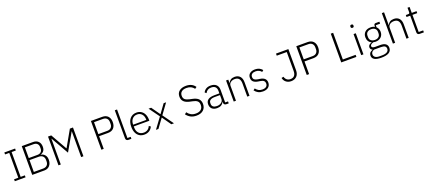

<svg xmlns="http://www.w3.org/2000/svg" viewBox="121 -2576 10304 4598"><g transform="rotate(-20 5273.5 -277.0)"><path d="M341 0H67V-50H174V-683H67V-733H341V-683H234V-50H341Z M511 0V-733H797Q882 -733 931 -684Q980 -635 980 -549Q980 -479 947.5 -439.5Q915 -400 868 -389V-384Q925 -377 966.5 -331.5Q1008 -286 1008 -206Q1008 -114 957.5 -57Q907 0 822 0ZM791 -407Q851 -407 883.5 -439Q916 -471 916 -524V-563Q916 -616 883.5 -648Q851 -680 791 -680H571V-407ZM807 -53Q873 -53 908.5 -89Q944 -125 944 -185V-225Q944 -283 908.5 -319Q873 -355 807 -355H571V-53Z M1239 0H1180V-733H1262L1497 -319H1502L1737 -733H1816V0H1758V-655H1754L1498 -207L1243 -655H1239Z M2333 0H2273V-733H2561Q2655 -733 2705.5 -678.5Q2756 -624 2756 -529Q2756 -433 2705.5 -378Q2655 -323 2561 -323H2333ZM2333 -680V-376H2561Q2623 -376 2657.5 -411.5Q2692 -447 2692 -503V-553Q2692 -610 2657.5 -645Q2623 -680 2561 -680Z M2963 0Q2932 0 2915 -17Q2898 -34 2898 -63V-777H2955V-50H3038V0Z M3133 -269Q3133 -400 3195.5 -474.5Q3258 -549 3365 -549Q3433 -549 3484 -516Q3535 -483 3562.5 -423.5Q3590 -364 3590 -285V-259H3193V-231Q3193 -143 3240 -90Q3287 -37 3370 -37Q3428 -37 3470 -65.5Q3512 -94 3534 -147L3576 -119Q3551 -58 3496.5 -22.5Q3442 13 3367 13Q3296 13 3243 -20.5Q3190 -54 3161.5 -117.5Q3133 -181 3133 -269ZM3193 -303H3529V-311Q3529 -397 3484 -449Q3439 -501 3365 -501Q3287 -501 3240 -447.5Q3193 -394 3193 -307Z M3727 0H3664L3864 -271L3671 -537H3737L3893 -317H3896L4055 -537H4118L3926 -274L4123 0H4056L3896 -229H3894Z M4443 -112 4488 -148Q4528 -94 4578.5 -67Q4629 -40 4699 -40Q4785 -40 4831 -80.5Q4877 -121 4877 -196Q4877 -261 4840 -294Q4803 -327 4727 -342L4662 -356Q4559 -377 4511 -426Q4463 -475 4463 -552Q4463 -646 4526.5 -696Q4590 -746 4698 -746Q4853 -746 4928 -634L4883 -602Q4818 -693 4694 -693Q4612 -693 4567 -657.5Q4522 -622 4522 -554Q4522 -490 4560 -459Q4598 -428 4674 -412L4740 -398Q4845 -376 4890.5 -326.5Q4936 -277 4936 -199Q4936 -100 4872 -43.5Q4808 13 4696 13Q4611 13 4550 -19.5Q4489 -52 4443 -112Z M5047 -146Q5047 -301 5265 -301H5390V-364Q5390 -501 5251 -501Q5148 -501 5103 -412L5066 -442Q5090 -492 5137 -521Q5184 -550 5253 -550Q5346 -550 5396 -503Q5446 -456 5446 -371V-50H5519V0H5462Q5428 0 5410.5 -17Q5393 -34 5393 -65V-86H5389Q5370 -39 5328 -13Q5286 13 5224 13Q5140 13 5093.5 -29Q5047 -71 5047 -146ZM5390 -157V-258H5263Q5184 -258 5145.5 -232.5Q5107 -207 5107 -160V-134Q5107 -87 5141 -61.5Q5175 -36 5232 -36Q5300 -36 5345 -69.5Q5390 -103 5390 -157Z M5646 0V-537H5703V-453H5707Q5726 -497 5765 -523Q5804 -549 5866 -549Q5952 -549 6000 -496Q6048 -443 6048 -345V0H5991V-334Q5991 -498 5851 -498Q5789 -498 5746 -466.5Q5703 -435 5703 -377V0Z M6183 -90 6225 -123Q6259 -78 6299.5 -57Q6340 -36 6393 -36Q6457 -36 6491 -63Q6525 -90 6525 -140Q6525 -185 6498 -210Q6471 -235 6412 -243L6368 -250Q6289 -261 6246 -296.5Q6203 -332 6203 -401Q6203 -473 6254 -511.5Q6305 -550 6386 -550Q6449 -550 6492.5 -528Q6536 -506 6569 -467L6530 -433Q6476 -501 6383 -501Q6324 -501 6291 -475.5Q6258 -450 6258 -404Q6258 -358 6286 -335Q6314 -312 6376 -302L6420 -296Q6501 -284 6540.5 -247Q6580 -210 6580 -146Q6580 -71 6529 -29Q6478 13 6390 13Q6321 13 6271 -12.5Q6221 -38 6183 -90Z M6915 -139 6968 -151Q6981 -101 7017 -70.5Q7053 -40 7109 -40Q7176 -40 7210.5 -80.5Q7245 -121 7245 -200V-680H6990V-733H7305V-191Q7305 -96 7251.5 -41.5Q7198 13 7108 13Q7033 13 6981 -28.5Q6929 -70 6915 -139Z M7567 0H7507V-733H7795Q7889 -733 7939.5 -678.5Q7990 -624 7990 -529Q7990 -433 7939.5 -378Q7889 -323 7795 -323H7567ZM7567 -680V-376H7795Q7857 -376 7891.5 -411.5Q7926 -447 7926 -503V-553Q7926 -610 7891.5 -645Q7857 -680 7795 -680Z M8772 -53V0H8386V-733H8446V-53Z M8885 -722V-732Q8885 -749 8895 -758.5Q8905 -768 8924 -768Q8944 -768 8953.5 -758.5Q8963 -749 8963 -732V-722Q8963 -706 8953.5 -696Q8944 -686 8924 -686Q8905 -686 8895 -696Q8885 -706 8885 -722ZM8952 0H8895V-537H8952Z M9099 88Q9099 2 9192 -26V-34Q9142 -55 9142 -108Q9142 -175 9233 -200V-204Q9186 -225 9160 -267.5Q9134 -310 9134 -367Q9134 -449 9187 -499Q9240 -549 9328 -549Q9395 -549 9437 -523V-551Q9437 -604 9485 -604H9578V-554H9469V-500Q9524 -448 9524 -367Q9524 -285 9470.5 -234.5Q9417 -184 9329 -184Q9306 -184 9273 -191Q9191 -168 9191 -120Q9191 -72 9279 -72H9405Q9499 -72 9544 -36.5Q9589 -1 9589 63Q9589 223 9331 223Q9099 223 9099 88ZM9463 -351V-384Q9463 -440 9427.5 -471.5Q9392 -503 9329 -503Q9266 -503 9230.5 -471.5Q9195 -440 9195 -384V-351Q9195 -294 9230.5 -262Q9266 -230 9329 -230Q9392 -230 9427.5 -262Q9463 -294 9463 -351ZM9362 176Q9444 176 9489 149Q9534 122 9534 67Q9534 25 9504.5 3Q9475 -19 9405 -19H9231Q9153 7 9153 76Q9153 121 9189.5 148.5Q9226 176 9296 176Z M9703 0V-777H9760V-453H9764Q9783 -497 9822 -523Q9861 -549 9923 -549Q10009 -549 10057 -496Q10105 -443 10105 -345V0H10048V-334Q10048 -498 9908 -498Q9846 -498 9803 -466.5Q9760 -435 9760 -377V0Z M10385 0Q10353 0 10337 -17Q10321 -34 10321 -64V-487H10227V-537H10288Q10309 -537 10317 -546Q10325 -555 10325 -577V-688H10378V-537H10500V-487H10378V-50H10492V0Z"/></g></svg>

Font: IBM Plex Sans JP Light
Style: Regular
Weight: 300
Designer: Mike Abbink; Paul van der Laan; Pieter van Rosmalen; Wujin Sim; Yejin Wi; Jinhee Kim; Boomi Park; Yona Kim; Kichan Ma
Foundry: Sandoll Inc.
Version: Version 1.002